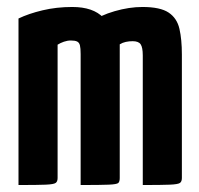

<svg xmlns="http://www.w3.org/2000/svg" viewBox="-20 -530 570 550"><path d="M33 0V-477Q62 -491 102 -500.5Q142 -510 187 -510Q247 -510 276 -479.5Q305 -449 314 -392Q323 -335 323 -255V-20Q323 -10 317.5 -6Q312 -2 288.5 -1Q265 0 211 0V-375Q211 -392 209 -400Q207 -408 201 -411Q195 -414 183 -414Q173 -414 163 -410.5Q153 -407 145 -402V-20Q145 -10 139.5 -6Q134 -2 111 -1Q88 0 33 0ZM211 0V-421Q211 -446 239 -466Q267 -486 308.5 -498Q350 -510 388 -510Q439 -510 463 -494Q487 -478 494 -447.5Q501 -417 501 -374V-20Q501 -10 495.5 -6Q490 -2 466.5 -1Q443 0 389 0V-371Q389 -394 383 -403Q377 -412 360 -412Q350 -412 340.5 -410Q331 -408 323 -403V-20Q323 -10 319 -6Q315 -2 291.5 -1Q268 0 211 0Z"/></svg>

Font: Yanone Kaffeesatz ExtraLight
Style: Regular
Weight: 200
Designer: Yanone (Cyrillic: Daniel Pouzeot, Huerta Tipografica, and Cyreal)
Foundry: Yanone
Version: Version 2.003